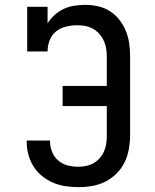

<svg xmlns="http://www.w3.org/2000/svg" viewBox="-20 -763 640 791"><path d="M303 8Q276 8 249.5 4Q223 0 198.5 -10.5Q174 -21 153 -38Q132 -55 118 -77.5Q104 -100 97 -126Q90 -152 90 -179V-184H186V-181Q186 -159 194.5 -137.5Q203 -116 220 -101.5Q237 -87 259 -81.5Q281 -76 303 -76Q319 -76 335.5 -79.5Q352 -83 366.5 -91.5Q381 -100 392 -113Q403 -126 409.5 -141.5Q416 -157 418 -173.5Q420 -190 420 -206V-326H238V-409H420V-529Q420 -546 417.5 -562.5Q415 -579 408 -594.5Q401 -610 389.5 -623Q378 -636 363 -644.5Q348 -653 331.5 -656Q315 -659 298 -659Q275 -659 252 -653.5Q229 -648 211 -633.5Q193 -619 184.5 -597Q176 -575 176 -551H92V-735H176V-667Q188 -686 205 -701.5Q222 -717 243 -726.5Q264 -736 286.5 -739.5Q309 -743 331 -743Q358 -743 384.5 -737Q411 -731 433.5 -716.5Q456 -702 472.5 -680.5Q489 -659 499 -634Q509 -609 512.5 -582.5Q516 -556 516 -529V-206Q516 -178 511 -149.5Q506 -121 493.5 -95Q481 -69 460.5 -48.5Q440 -28 414.5 -15Q389 -2 360.5 3Q332 8 303 8Z"/></svg>

Font: Iosevka HT Medium Extended
Style: Regular
Weight: 500
Width: 7
Monospace: yes
Designer: Belleve Invis
Foundry: Belleve Invis
Version: Version 32.3.0; ttfautohint (v1.8.4)